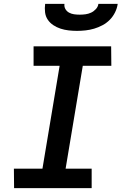

<svg xmlns="http://www.w3.org/2000/svg" viewBox="-20 -975 640 995"><path d="M455 0H53L52 -101H200L289 -634H154V-735H556L557 -634H409L320 -101H455ZM379 -815Q357 -815 335.5 -817.5Q314 -820 294 -826.5Q274 -833 256.5 -844.5Q239 -856 227.5 -873Q216 -890 213.5 -911.5Q211 -933 214 -955H314Q312 -940 319 -928Q326 -916 338 -909.5Q350 -903 364 -901Q378 -899 393 -899Q408 -899 423 -901Q438 -903 452 -909.5Q466 -916 477 -928Q488 -940 490 -955H590Q587 -933 576.5 -911.5Q566 -890 549.5 -873Q533 -856 511.5 -844.5Q490 -833 468 -826.5Q446 -820 423.5 -817.5Q401 -815 379 -815Z"/></svg>

Font: Iosevka HT Extended
Style: Bold Italic
Weight: 700
Width: 7
Italic angle: -9°
Monospace: yes
Designer: Belleve Invis
Foundry: Belleve Invis
Version: Version 32.3.0; ttfautohint (v1.8.4)